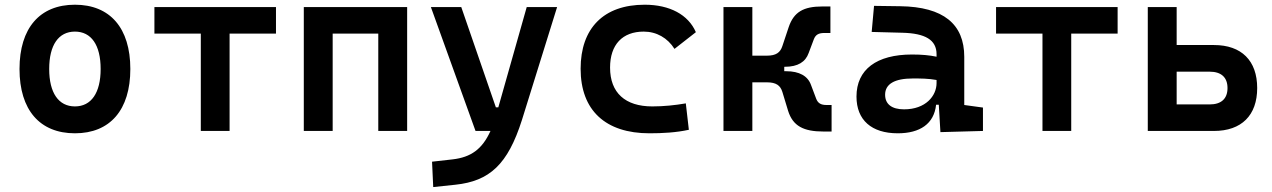

<svg xmlns="http://www.w3.org/2000/svg" viewBox="-20 -547 5313 802"><path d="M293 9.8C439.9 9.8 524.4 -87.9 524.4 -258.8C524.4 -429.7 439.9 -527.3 293 -527.3C146 -527.3 61.5 -429.7 61.5 -258.8C61.5 -87.9 146 9.8 293 9.8ZM293 -102.5C224.6 -102.5 185.5 -159.2 185.5 -258.8C185.5 -358.9 224.6 -415 293 -415C361.3 -415 400.4 -358.9 400.4 -258.8C400.4 -159.2 361.3 -102.5 293 -102.5Z M818.8 0H939V-406.7H1132.8V-517.6H625V-406.7H818.8Z M1560.1 0H1680.7V-517.6H1249V0H1369.6V-406.7H1560.1Z M1789.6 234.4 1882.3 224.6C2024.9 209.5 2101.1 140.1 2160.2 -45.9L2307.1 -517.6H2180.2L2061.5 -98.6H2051.3L1906.7 -517.6H1779.8L1966.3 0H2028.8C1994.1 76.7 1946.8 109.9 1870.6 118.7L1784.7 128.4Z M2692.9 9.8C2746.6 9.8 2804.2 6.8 2857.4 -4.9L2844.7 -115.2C2799.8 -107.4 2752 -102.5 2704.6 -102.5C2591.8 -102.5 2528.3 -159.2 2528.3 -264.6C2528.3 -360.8 2580.1 -415 2668.9 -415C2722.2 -415 2768.6 -388.7 2797.4 -342.8L2886.7 -412.6C2855 -485.8 2777.3 -527.3 2672.9 -527.3C2501 -527.3 2405.3 -428.7 2405.3 -259.8C2405.3 -85.9 2509.3 9.8 2692.9 9.8Z M3002 0H3122.6V-203.1H3183.6C3222.2 -203.1 3239.7 -189.9 3248 -163.1L3272 -84C3292 -20.5 3336.4 2.4 3419.9 2.4H3453.6V-108.4H3432.6C3409.2 -108.4 3396.5 -115.7 3389.2 -134.8L3367.7 -191.9C3354.5 -229.5 3318.8 -249.5 3264.2 -249.5H3255.9V-268.1H3259.3C3312.5 -268.1 3344.7 -288.1 3357.9 -325.7L3379.4 -382.8C3386.7 -401.9 3399.4 -409.2 3422.9 -409.2H3448.7V-520H3415C3336.4 -520 3295.9 -497.1 3274.4 -433.6L3248 -354.5C3239.3 -327.6 3221.7 -314.5 3183.6 -314.5H3122.6V-517.6H3002Z M3908.2 4.9 4085.9 0V-97.7L4007.8 -108.4V-309.6C4007.8 -446.3 3920.9 -518.6 3740.2 -521L3630.9 -522.5L3621.1 -413.6L3750 -410.2C3844.2 -407.7 3892.1 -380.9 3892.1 -320.3V-310.1C3862.3 -316.4 3830.1 -319.3 3789.6 -319.3C3641.6 -319.3 3557.6 -256.8 3557.6 -143.6C3557.6 -45.4 3620.6 9.8 3730 9.8C3822.8 9.8 3881.8 -29.8 3890.1 -109.4H3901.4ZM3892.1 -212.9V-200.2C3892.1 -146.5 3846.7 -90.3 3756.3 -90.3C3705.1 -90.3 3677.2 -111.8 3677.2 -151.4C3677.2 -196.3 3717.3 -219.2 3792.5 -219.2C3826.7 -219.2 3856.9 -219.2 3892.1 -212.9Z M4334.5 0H4454.6V-406.7H4648.4V-517.6H4140.6V-406.7H4334.5Z M4774.4 0H5050.8C5166 0 5231.4 -65.4 5231.4 -179.2C5231.4 -293.5 5166 -358.9 5050.8 -358.9H4895V-517.6H4774.4ZM4895 -110.8V-247.6H5032.7C5081.5 -247.6 5107.4 -223.6 5107.4 -179.2C5107.4 -134.8 5081.5 -110.8 5032.7 -110.8Z"/></svg>

Font: Cascadia Mono SemiBold
Style: Regular
Weight: 600
Monospace: yes
Designer: Aaron Bell
Foundry: Saja Typeworks
Version: Version 2404.023